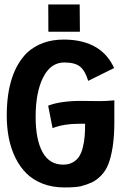

<svg xmlns="http://www.w3.org/2000/svg" viewBox="-20 -823 558 847"><path d="M192.9 -803.2H331.5L332.5 -683.1H193.4ZM420.4 -377Q448.2 -377 484.4 -380.4V-286.1Q484.4 -222.7 477.1 -175.5Q469.7 -128.4 458 -98.9Q446.3 -69.3 426.5 -49.1Q406.7 -28.8 386.5 -19Q366.2 -9.3 337.4 -1.5Q313.5 3.9 263.7 3.9Q211.4 3.9 168.9 -12.5Q126.5 -28.8 97.2 -57.6Q67.9 -86.4 48.1 -126.7Q28.3 -167 19 -213.6Q9.8 -260.3 9.8 -313Q9.8 -501.5 99.6 -590.8Q163.6 -648.4 260.3 -648.4H270Q428.2 -644.5 483.4 -522.9L369.1 -466.3Q355.5 -511.2 333 -529.3Q310.5 -547.4 263.7 -547.4Q203.6 -547.4 170.4 -481.7Q137.2 -416 137.2 -307.6Q137.2 -207.5 167.5 -152.1Q197.8 -96.7 258.8 -96.7Q283.2 -96.7 301 -106.7Q318.8 -116.7 329.1 -132.6Q339.4 -148.4 345.5 -173.1Q351.6 -197.8 353.5 -221.7Q355.5 -245.6 355.5 -277.3L324.2 -276.9Q262.2 -276.9 211.9 -257.8L192.4 -356.9Q247.1 -377.9 339.4 -377.9Q353 -377.9 380.1 -377.4Q407.2 -377 420.4 -377Z"/></svg>

Font: Fantasque Sans Mono
Style: Bold
Weight: 700
Monospace: yes
Designer: Jany Belluz
Version: Version 1.8.0 ; ttfautohint (v1.8.2)